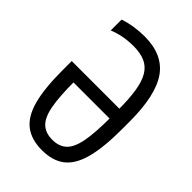

<svg xmlns="http://www.w3.org/2000/svg" viewBox="-220 -835 940 940"><g transform="rotate(45 250.0 -365.0)"><path d="M250 10Q177 10 131.5 -25Q86 -60 65.5 -136.5Q45 -213 45 -337V-402H414V-334H108L125 -354V-340Q125 -235 136.5 -174.5Q148 -114 175.5 -88Q203 -62 250 -62Q297 -62 324.5 -88Q352 -114 363.5 -174.5Q375 -235 375 -340V-390Q375 -469 366.5 -522.5Q358 -576 338.5 -608Q319 -640 286.5 -654Q254 -668 206 -668Q172 -668 139 -662Q106 -656 74 -643V-718Q106 -729 142 -734.5Q178 -740 212 -740Q339 -740 397 -657Q455 -574 455 -393V-337Q455 -213 434.5 -136.5Q414 -60 369 -25Q324 10 250 10Z"/></g></svg>

Font: M PLUS 1 Code
Style: Regular
Weight: 400
Designer: Coji Morishita
Foundry: UNDERFOREST DESIGN
Version: Version 1.005